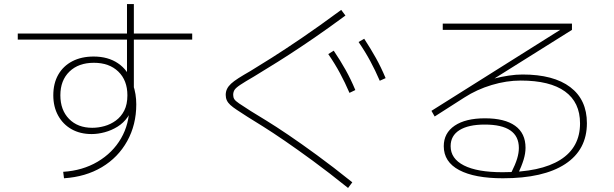

<svg xmlns="http://www.w3.org/2000/svg" viewBox="-20 -840 3040 951"><path d="M293 11Q389 5 463.5 -39Q538 -83 579.5 -154.5Q621 -226 621 -317V-340L638 -332Q633 -290 612.5 -260.5Q592 -231 562 -212.5Q532 -194 498.5 -185Q465 -176 434 -176Q377 -176 334.5 -200Q292 -224 268 -267.5Q244 -311 244 -368Q244 -427 268.5 -470Q293 -513 338 -536.5Q383 -560 444 -560Q515 -560 564.5 -526.5Q614 -493 633 -434L609 -429V-820H643V-386L639 -421Q647 -398 651 -373.5Q655 -349 655 -323Q655 -222 610 -141Q565 -60 484.5 -12Q404 36 297 43ZM437 -207Q467 -207 497.5 -215.5Q528 -224 554 -243Q580 -262 595.5 -292.5Q611 -323 611 -368Q611 -442 566 -485.5Q521 -529 445 -529Q369 -529 324 -485.5Q279 -442 279 -368Q279 -295 322 -251Q365 -207 437 -207ZM68 -644V-674H932V-644Z M1704 91Q1607 13 1529 -44Q1451 -101 1390.5 -142.5Q1330 -184 1284.5 -212.5Q1239 -241 1205 -262Q1174 -282 1153.5 -295.5Q1133 -309 1121 -320Q1109 -331 1103.5 -343Q1098 -355 1098 -370Q1098 -386 1104.5 -399.5Q1111 -413 1124.5 -425.5Q1138 -438 1161.5 -453Q1185 -468 1220 -488Q1263 -514 1325.5 -553.5Q1388 -593 1473.5 -651Q1559 -709 1670 -791L1691 -763Q1607 -701 1537 -653Q1467 -605 1410.5 -568.5Q1354 -532 1311 -506Q1268 -480 1238 -461Q1193 -435 1170.5 -420Q1148 -405 1141.5 -394.5Q1135 -384 1135 -370Q1135 -358 1140.5 -349Q1146 -340 1164.5 -327.5Q1183 -315 1222 -290Q1253 -271 1299.5 -242.5Q1346 -214 1408 -172Q1470 -130 1549.5 -72Q1629 -14 1725 63ZM1711 -380Q1689 -431 1664 -477.5Q1639 -524 1606 -572L1633 -589Q1666 -540 1692 -493.5Q1718 -447 1740 -394ZM1861 -440Q1839 -491 1814 -537.5Q1789 -584 1756 -632L1784 -648Q1816 -599 1842 -552.5Q1868 -506 1890 -453Z M2471 43Q2331 43 2254.5 2.5Q2178 -38 2178 -116Q2178 -181 2232 -217.5Q2286 -254 2382 -254Q2480 -254 2531.5 -217Q2583 -180 2583 -108Q2583 -80 2573.5 -49Q2564 -18 2544 25L2512 16Q2533 -26 2541.5 -54.5Q2550 -83 2550 -107Q2550 -223 2381 -223Q2300 -223 2256 -195.5Q2212 -168 2212 -116Q2212 -54 2278 -20.5Q2344 13 2469 13Q2658 13 2755.5 -48.5Q2853 -110 2853 -229Q2853 -333 2778.5 -387Q2704 -441 2559 -441Q2489 -441 2415.5 -419Q2342 -397 2280 -357L2133 -263L2117 -291L2780 -708V-692H2173V-723H2813V-692L2376 -418L2358 -428Q2392 -442 2427.5 -451Q2463 -460 2499.5 -465.5Q2536 -471 2568 -471Q2722 -471 2804.5 -408.5Q2887 -346 2887 -230Q2887 -98 2779.5 -27.5Q2672 43 2471 43Z"/></svg>

Font: M PLUS 1 Code ExtraLight
Style: Regular
Weight: 250
Designer: Coji Morishita
Foundry: UNDERFOREST DESIGN
Version: Version 1.002